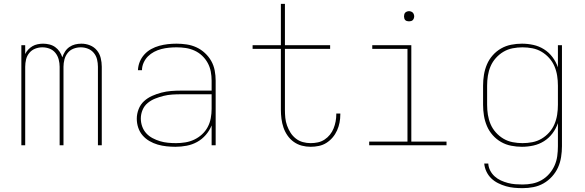

<svg xmlns="http://www.w3.org/2000/svg" viewBox="-20 -755 3040 998"><path d="M91 0V-520H111V-474Q117 -487 127 -497.5Q137 -508 149 -515Q161 -522 175.5 -525Q190 -528 204 -528Q220 -528 236.5 -524Q253 -520 266.5 -510.5Q280 -501 289.5 -487Q299 -473 304 -457Q309 -473 318 -487Q327 -501 340.5 -510.5Q354 -520 370 -524Q386 -528 403 -528Q426 -528 447.5 -519.5Q469 -511 483.5 -493.5Q498 -476 503.5 -453.5Q509 -431 509 -408V0H489V-408Q489 -427 484.5 -446Q480 -465 467.5 -480Q455 -495 437 -502Q419 -509 400 -509Q380 -509 362 -502Q344 -495 332 -480Q320 -465 315 -446Q310 -427 310 -408V0H290V-408Q290 -427 285 -446Q280 -465 268 -480Q256 -495 238 -502Q220 -509 200 -509Q181 -509 163 -502Q145 -495 132.5 -480Q120 -465 115.5 -446Q111 -427 111 -408V0Z M892 8Q869 8 845.5 5.5Q822 3 799.5 -3.5Q777 -10 756.5 -22Q736 -34 721 -51.5Q706 -69 698.5 -91.5Q691 -114 691 -138Q691 -163 700.5 -187.5Q710 -212 728.5 -229Q747 -246 770.5 -256.5Q794 -267 819 -273.5Q844 -280 869.5 -282Q895 -284 920 -284H1080V-336Q1080 -360 1075.5 -383.5Q1071 -407 1059.5 -428Q1048 -449 1030.5 -465.5Q1013 -482 991 -492Q969 -502 945.5 -505.5Q922 -509 898 -509Q878 -509 858 -507Q838 -505 818.5 -500Q799 -495 781 -485.5Q763 -476 749 -462Q735 -448 726.5 -429Q718 -410 718 -390H697Q698 -413 706.5 -434Q715 -455 730.5 -472Q746 -489 766 -500Q786 -511 808 -517Q830 -523 852.5 -525.5Q875 -528 898 -528Q924 -528 950.5 -524Q977 -520 1001 -509Q1025 -498 1045 -479.5Q1065 -461 1078 -438Q1091 -415 1096 -388.5Q1101 -362 1101 -336V0H1080V-103Q1069 -76 1049.5 -53.5Q1030 -31 1004.5 -17Q979 -3 950 2.5Q921 8 892 8ZM895 -11Q919 -11 943.5 -15Q968 -19 990 -29.5Q1012 -40 1030 -56.5Q1048 -73 1059.5 -94.5Q1071 -116 1075.5 -140.5Q1080 -165 1080 -189V-265H920Q897 -265 874.5 -263.5Q852 -262 830 -256.5Q808 -251 786.5 -242.5Q765 -234 747.5 -219.5Q730 -205 721 -183.5Q712 -162 712 -139Q712 -118 719 -98Q726 -78 740 -62.5Q754 -47 773 -37Q792 -27 812 -21Q832 -15 853 -13Q874 -11 895 -11Z M1595 8Q1571 8 1548.5 2Q1526 -4 1507 -17.5Q1488 -31 1474.5 -50.5Q1461 -70 1453.5 -92Q1446 -114 1443 -137.5Q1440 -161 1440 -184V-501H1293V-520H1440V-735H1461V-520H1696V-501H1461V-184Q1461 -163 1463 -142.5Q1465 -122 1472 -102.5Q1479 -83 1490 -65.5Q1501 -48 1517.5 -35Q1534 -22 1554 -16.5Q1574 -11 1595 -11Q1614 -11 1632.5 -15Q1651 -19 1667 -29.5Q1683 -40 1695 -55Q1707 -70 1714 -87.5Q1721 -105 1724.5 -123.5Q1728 -142 1728 -161V-165H1749V-161Q1749 -139 1745 -118Q1741 -97 1732 -77Q1723 -57 1709 -40.5Q1695 -24 1677 -12.5Q1659 -1 1637.5 3.5Q1616 8 1595 8Z M2301 0H1899V-19H2098V-501H1915V-520H2118V-19H2301ZM2106 -644Q2101 -644 2095.5 -645.5Q2090 -647 2086.5 -650.5Q2083 -654 2081.5 -659.5Q2080 -665 2080 -670Q2080 -675 2081.5 -680.5Q2083 -686 2086.5 -689.5Q2090 -693 2095.5 -695Q2101 -697 2106 -697Q2111 -697 2116.5 -695Q2122 -693 2125.5 -689.5Q2129 -686 2131 -680.5Q2133 -675 2133 -670Q2133 -665 2131 -659.5Q2129 -654 2125.5 -650.5Q2122 -647 2116.5 -645.5Q2111 -644 2106 -644Z M2696 223Q2674 223 2652.5 221Q2631 219 2610 213Q2589 207 2569 197Q2549 187 2533.5 172Q2518 157 2508.5 137Q2499 117 2497 95H2518Q2519 114 2528 131.5Q2537 149 2551.5 162Q2566 175 2583.5 183Q2601 191 2620 196Q2639 201 2658 202.5Q2677 204 2696 204Q2722 204 2747.5 199Q2773 194 2795.5 181Q2818 168 2835 148.5Q2852 129 2862.5 105.5Q2873 82 2876.5 56.5Q2880 31 2880 5V-115Q2870 -86 2851.5 -61.5Q2833 -37 2807.5 -21Q2782 -5 2752.5 1.5Q2723 8 2693 8Q2665 8 2637 2.5Q2609 -3 2584.5 -17Q2560 -31 2541 -52.5Q2522 -74 2511 -100Q2500 -126 2495.5 -154Q2491 -182 2491 -210V-310Q2491 -338 2495.5 -366Q2500 -394 2511 -420Q2522 -446 2541 -467.5Q2560 -489 2584.5 -503Q2609 -517 2637 -522.5Q2665 -528 2693 -528Q2723 -528 2752.5 -521.5Q2782 -515 2807.5 -499Q2833 -483 2851.5 -458.5Q2870 -434 2880 -405V-520H2901V5Q2901 33 2896.5 61.5Q2892 90 2880.5 115.5Q2869 141 2849.5 162.5Q2830 184 2805.5 198Q2781 212 2753 217.5Q2725 223 2696 223ZM2696 -11Q2722 -11 2747.5 -16Q2773 -21 2795 -34Q2817 -47 2834.5 -66.5Q2852 -86 2862 -109.5Q2872 -133 2876 -158.5Q2880 -184 2880 -210V-310Q2880 -336 2876 -361.5Q2872 -387 2862 -410.5Q2852 -434 2834.5 -453.5Q2817 -473 2795 -486Q2773 -499 2747.5 -504Q2722 -509 2696 -509Q2670 -509 2644.5 -504Q2619 -499 2597 -486Q2575 -473 2557.5 -453.5Q2540 -434 2530 -410.5Q2520 -387 2516 -361.5Q2512 -336 2512 -310V-210Q2512 -184 2516 -158.5Q2520 -133 2530 -109.5Q2540 -86 2557.5 -66.5Q2575 -47 2597 -34Q2619 -21 2644.5 -16Q2670 -11 2696 -11Z"/></svg>

Font: Iosevka Thin Extended
Style: Regular
Weight: 100
Width: 7
Monospace: yes
Designer: Belleve Invis
Foundry: Belleve Invis
Version: Version 32.5.0; ttfautohint (v1.8.4)